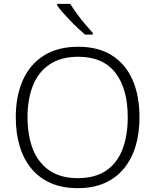

<svg xmlns="http://www.w3.org/2000/svg" viewBox="-20 -968 808 998"><path d="M705 -358Q705 -276 685 -209Q665 -142 624.5 -92.5Q584 -43 524 -16.5Q464 10 384 10Q303 10 242.5 -17Q182 -44 142 -93Q102 -142 82 -209.5Q62 -277 62 -359Q62 -468 98.5 -550.5Q135 -633 207.5 -679Q280 -725 387 -725Q490 -725 561 -680.5Q632 -636 668.5 -554Q705 -472 705 -358ZM123 -359Q123 -264 151 -192.5Q179 -121 237.5 -81.5Q296 -42 384 -42Q474 -42 531.5 -81Q589 -120 616.5 -191.5Q644 -263 644 -358Q644 -507 579.5 -590Q515 -673 387 -673Q298 -673 239 -634Q180 -595 151.5 -524Q123 -453 123 -359ZM345 -948Q358 -927 378 -899Q398 -871 421 -844Q444 -817 462 -797V-788H422Q404 -804 383 -823.5Q362 -843 342 -864Q322 -885 305 -904.5Q288 -924 277 -940V-948Z"/></svg>

Font: Noto Sans Georgian Light
Style: Regular
Weight: 300
Version: Version 2.002